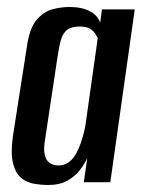

<svg xmlns="http://www.w3.org/2000/svg" viewBox="-20 -522 412 550"><path d="M117 8Q99 8 78 4.5Q57 1 41 -12Q25 -25 17.5 -53.5Q10 -82 17 -132L57 -388Q64 -440 84.5 -464.5Q105 -489 130.5 -495.5Q156 -502 179 -502Q214 -502 237 -490Q260 -478 267 -457L272 -495H366L296 0H220L230 -69Q222 -52 208.5 -34.5Q195 -17 173 -4.5Q151 8 117 8ZM147 -48Q164 -48 176.5 -57Q189 -66 197.5 -81Q206 -96 211.5 -112.5Q217 -129 220.5 -143Q224 -157 225 -165L260 -413Q258 -417 253.5 -424.5Q249 -432 239 -439Q229 -446 208 -446Q185 -446 173 -437Q161 -428 155.5 -410.5Q150 -393 146 -367L108 -115Q105 -93 108 -79.5Q111 -66 117.5 -59.5Q124 -53 132 -50.5Q140 -48 147 -48Z"/></svg>

Font: Alumni Sans Thin SemiBold
Style: Italic
Weight: 600
Italic angle: -8°
Version: Version 1.016